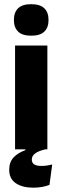

<svg xmlns="http://www.w3.org/2000/svg" viewBox="-20 -707 295 909"><path d="M51.3 0V-491.4H204.3V0ZM127.8 -538Q85.2 -538 65.6 -557.6Q45.9 -577.3 45.9 -610.9V-614.3Q45.9 -648 65.6 -667.6Q85.2 -687.2 127.8 -687.2Q170.1 -687.2 189.9 -667.6Q209.7 -648 209.7 -614.3V-610.9Q209.7 -576.8 189.9 -557.4Q170.1 -538 127.8 -538ZM137.6 181.5Q86.2 181.5 54.9 160.5Q23.6 139.6 23.6 96.9V96.4Q23.6 60.8 44 38.7Q64.4 16.6 99.7 4.2V-9.1L194.9 -9.2V0Q163.4 7.1 147 19Q130.6 30.9 130.6 48.1V48.3Q130.6 64.4 142.3 71.5Q154.1 78.6 176.1 78.6Q189.6 78.6 202.2 76.7Q214.9 74.8 227.2 71.5L214.2 168.4Q197.5 174.8 178.4 178.2Q159.3 181.5 137.6 181.5Z"/></svg>

Font: Anek Latin Medium
Style: Regular
Weight: 500
Designer: Yesha Goshar
Foundry: Ek Type
Version: Version 1.003